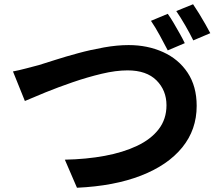

<svg xmlns="http://www.w3.org/2000/svg" viewBox="-20 -869 1040 903"><path d="M769 -804Q782 -786 797 -760.5Q812 -735 826 -710Q840 -685 849 -666L769 -632Q753 -663 731.5 -702.5Q710 -742 690 -771ZM888 -849Q901 -830 916.5 -805Q932 -780 946 -755Q960 -730 969 -713L889 -679Q874 -710 851.5 -749Q829 -788 809 -817ZM41 -533Q68 -538 102 -547Q136 -556 163 -563Q192 -572 240.5 -587.5Q289 -603 348 -619Q407 -635 469 -646Q531 -657 585 -657Q674 -657 747 -624Q820 -591 862.5 -527Q905 -463 905 -371Q905 -259 837 -175.5Q769 -92 643 -43Q517 6 342 14L285 -118Q386 -120 472.5 -136Q559 -152 624.5 -183Q690 -214 726.5 -261.5Q763 -309 763 -374Q763 -444 716 -491Q669 -538 580 -538Q525 -538 458 -522Q391 -506 322.5 -482.5Q254 -459 195 -435Q136 -411 97 -394Z"/></svg>

Font: Noto IKEA Simplified Chinese
Style: Bold
Weight: 700
Designer: Monotype Design Team
Foundry: Monotype Imaging Inc.
Version: Version 1.100